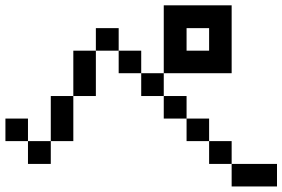

<svg xmlns="http://www.w3.org/2000/svg" viewBox="-20 -796 1040 707"><path d="M667 -609.4H750V-692.4H667ZM0 -276.4V-359.4H83V-276.4ZM833 -192.4H750V-276.4H667V-359.4H583V-442.4H500V-526.4H417V-609.4H333V-442.4H250V-276.4H167V-192.4H83V-276.4H167V-442.4H250V-609.4H333V-692.4H417V-609.4H500V-526.4H583V-442.4H667V-359.4H750V-276.4H833ZM833 -192.4H1000V-109.4H833ZM583 -526.4V-776.4H833V-526.4Z"/></svg>

Font: KH Dot Kodenmachou 12
Style: Regular
Weight: 400
Designer: Original version for X68000 by Keitarou Hiraki (http://hp.vector.co.jp/authors/VA000874/) / TrueType conversion by Homem
Version: Version 1.00.20150527